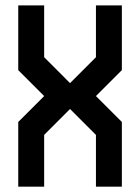

<svg xmlns="http://www.w3.org/2000/svg" viewBox="-20 -704 528 724"><path d="M48.8 -683.6H146.5V-488.3L244.1 -390.6L341.8 -488.3V-683.6H439.5V-439.5L341.8 -341.8L439.5 -244.1V0H341.8V-195.3L244.1 -293L146.5 -195.3V0H48.8V-244.1L146.5 -341.8L48.8 -439.5Z"/></svg>

Font: BabelStone Moon Runes
Style: Regular
Weight: 400
Designer: Andrew West
Foundry: BabelStone
Version: Version 7.001 March 14, 2022